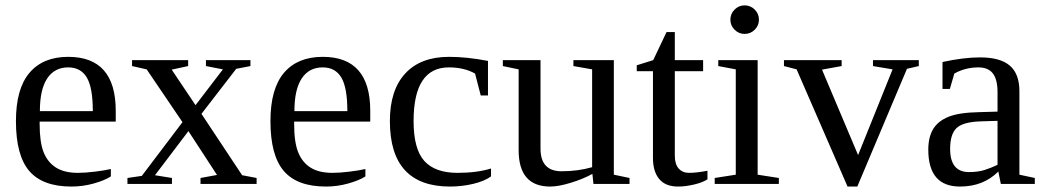

<svg xmlns="http://www.w3.org/2000/svg" viewBox="-20 -682 3871 712"><path d="M127 -231V-222.2Q127 -154.8 141.8 -117.4Q156.7 -80.1 187.7 -60.5Q218.8 -41 269 -41Q295.4 -41 331.5 -45.4Q367.7 -49.8 391.1 -55.2V-27.8Q367.7 -12.7 327.4 -1.5Q287.1 9.8 245.1 9.8Q138.2 9.8 88.6 -47.9Q39.1 -105.5 39.1 -232.9Q39.1 -353 89.4 -412.1Q139.6 -471.2 232.9 -471.2Q409.2 -471.2 409.2 -271V-231ZM232.9 -432.1Q182.1 -432.1 155 -391.1Q127.9 -350.1 127.9 -270H324.2Q324.2 -357.4 301.8 -394.8Q279.3 -432.1 232.9 -432.1Z M931.6 -22V0H723.6V-22L784.7 -33.2L678.7 -195.8L554.7 -32.2L617.7 -22V0H452.6V-22L505.9 -29.8L656.7 -229L523.9 -424.8L469.7 -437V-459H677.7V-437L616.7 -423.8L705.1 -292L806.6 -424.8L743.7 -437V-459H908.7V-437L856 -426.8L727.1 -259.8L877.9 -32.2Z M1070.8 -231V-222.2Q1070.8 -154.8 1085.7 -117.4Q1100.6 -80.1 1131.6 -60.5Q1162.6 -41 1212.9 -41Q1239.3 -41 1275.4 -45.4Q1311.5 -49.8 1335 -55.2V-27.8Q1311.5 -12.7 1271.2 -1.5Q1231 9.8 1189 9.8Q1082 9.8 1032.5 -47.9Q982.9 -105.5 982.9 -232.9Q982.9 -353 1033.2 -412.1Q1083.5 -471.2 1176.8 -471.2Q1353 -471.2 1353 -271V-231ZM1176.8 -432.1Q1126 -432.1 1098.9 -391.1Q1071.8 -350.1 1071.8 -270H1268.1Q1268.1 -357.4 1245.6 -394.8Q1223.1 -432.1 1176.8 -432.1Z M1800.8 -27.8Q1776.9 -10.3 1734.9 -0.2Q1692.9 9.8 1648.9 9.8Q1425.8 9.8 1425.8 -232.9Q1425.8 -347.7 1482.7 -409.4Q1539.6 -471.2 1645.5 -471.2Q1711.4 -471.2 1789.6 -456.1V-328.1H1762.7L1741.7 -409.2Q1701.2 -432.1 1644.5 -432.1Q1513.7 -432.1 1513.7 -232.9Q1513.7 -129.4 1553.5 -85.2Q1593.3 -41 1676.8 -41Q1748 -41 1800.8 -57.1Z M1984.4 -130.9Q1984.4 -46.9 2062.5 -46.9Q2123 -46.9 2175.8 -62V-424.8L2106.4 -437V-459H2256.3V-34.2L2314.5 -22V0H2180.7L2176.8 -37.1Q2142.1 -18.1 2096.7 -4.2Q2051.3 9.8 2020.5 9.8Q1903.3 9.8 1903.3 -125V-424.8L1844.7 -437V-459H1984.4Z M2494.6 9.8Q2447.8 9.8 2424.6 -18.1Q2401.4 -45.9 2401.4 -96.2V-418H2341.3V-439.9L2402.3 -459L2451.7 -563H2482.4V-459H2587.4V-418H2482.4V-105Q2482.4 -73.2 2496.8 -57.1Q2511.2 -41 2534.7 -41Q2563 -41 2603.5 -48.8V-17.1Q2586.4 -5.4 2554.2 2.2Q2522 9.8 2494.6 9.8Z M2794.4 -608.9Q2794.4 -587.4 2778.8 -571.8Q2763.2 -556.2 2741.2 -556.2Q2719.7 -556.2 2704.1 -571.8Q2688.5 -587.4 2688.5 -608.9Q2688.5 -630.9 2704.1 -646.5Q2719.7 -662.1 2741.2 -662.1Q2763.2 -662.1 2778.8 -646.5Q2794.4 -630.9 2794.4 -608.9ZM2789.6 -34.2 2868.2 -22V0H2630.4V-22L2708.5 -34.2V-424.8L2643.6 -437V-459H2789.6Z M3159.2 9.8H3123L2934.1 -424.8L2887.2 -437V-459H3101.1V-437L3028.3 -423.8L3162.1 -106.9L3290 -424.8L3217.3 -437V-459H3387.2V-437L3343.3 -426.8Z M3614.3 -469.2Q3689.5 -469.2 3724.9 -438.5Q3760.3 -407.7 3760.3 -344.2V-34.2L3817.4 -22V0H3691.4L3682.1 -45.9Q3626.5 9.8 3540 9.8Q3422.4 9.8 3422.4 -127Q3422.4 -172.9 3440.2 -202.9Q3458 -232.9 3497.1 -248.8Q3536.1 -264.6 3610.4 -266.1L3679.2 -268.1V-339.8Q3679.2 -387.2 3661.9 -409.7Q3644.5 -432.1 3608.4 -432.1Q3559.6 -432.1 3519 -409.2L3502.4 -352.1H3475.1V-452.1Q3554.2 -469.2 3614.3 -469.2ZM3679.2 -233.9 3615.2 -231.9Q3549.8 -229.5 3526.6 -206.5Q3503.4 -183.6 3503.4 -129.9Q3503.4 -43.9 3573.2 -43.9Q3606.4 -43.9 3630.6 -51.5Q3654.8 -59.1 3679.2 -70.8Z"/></svg>

Font: Liberation Serif
Style: Regular
Weight: 400
Designer: Steve Matteson
Foundry: Ascender Corporation
Version: Version 2.1.5